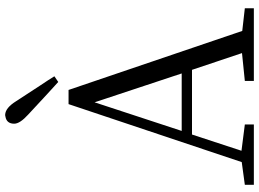

<svg xmlns="http://www.w3.org/2000/svg" viewBox="-150 -855 1005 745"><g transform="rotate(-90 352.5 -482.5)"><path d="M407 -759 429 -774C421 -787 409 -806 392 -831C365 -872 345 -903 332 -923C315 -950 298 -964 280 -965C278 -965 276 -965 273 -964C254 -961 245 -949 245 -930C245 -915 257 -897 280 -876C343 -817 386 -778 407 -759ZM693 -35 605 -45 376 -719H321L96 -47L8 -35V0H242V-35L140 -48L203 -240H454L519 -46L411 -35V0H693ZM440 -280H217L328 -618Z"/></g></svg>

Font: Noto Serif Tangut
Style: Regular
Weight: 400
Designer: YANG Xicheng
Foundry: Liu Zhao Studio
Version: Version 2.169